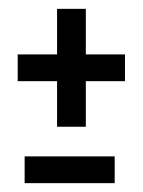

<svg xmlns="http://www.w3.org/2000/svg" viewBox="-20 -492 324 434"><path d="M109 -205.5V-308.5H20V-369H109V-472H174V-369H262.5V-308.5H174V-205.5ZM35.7 -78V-138.5H239.2V-78Z"/></svg>

Font: Anybody ExtraExpanded
Style: Regular
Weight: 400
Width: 8
Designer: Tyler Finck
Foundry: Etcetera Type Company
Version: Version 1.010; ttfautohint (v1.8.3) -l 8 -r 50 -G 200 -x 14 